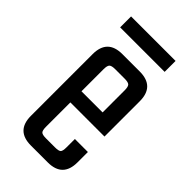

<svg xmlns="http://www.w3.org/2000/svg" viewBox="-195 -664 720 720"><g transform="rotate(45 165.0 -304.0)"><path d="M124 -485H216Q295 -485 295 -406V-219H114V-90Q114 -70 120 -64.5Q126 -59 145 -59H192Q212 -59 217.5 -64.5Q223 -70 223 -90V-134H292V-79Q292 0 213 0H124Q45 0 45 -79V-406Q45 -485 124 -485ZM114 -278H226V-395Q226 -414 220 -420Q214 -426 195 -426H145Q126 -426 120 -420Q114 -414 114 -395ZM283 -608V-550H47V-608Z"/></g></svg>

Font: Teko Light
Style: Regular
Weight: 300
Designer: Manushi Parikh, Jonny Pinhorn
Foundry: Indian Type Foundry
Version: Version 1.105;PS 1.0;hotconv 1.0.78;makeotf.lib2.5.61930; tt